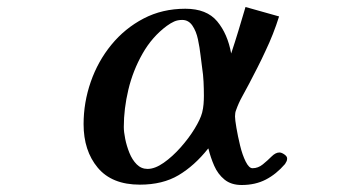

<svg xmlns="http://www.w3.org/2000/svg" viewBox="-20 -546 1040 549"><path d="M563 -272Q563 -260 562 -248Q561 -236 558 -224Q553 -205 536.5 -178Q520 -151 496.5 -124.5Q473 -98 448 -80.5Q423 -63 402 -63Q384 -63 371 -76Q358 -89 350 -109Q342 -129 338 -149Q334 -169 334 -183Q334 -235 347 -289.5Q360 -344 387.5 -392.5Q415 -441 457 -472Q468 -480 478 -484.5Q488 -489 501 -489Q519 -489 530 -473Q541 -457 546 -433.5Q551 -410 553.5 -387.5Q556 -365 558 -352Q561 -333 562 -312.5Q563 -292 563 -272ZM801 -93Q801 -99 793 -104.5Q785 -110 779 -110Q768 -110 756.5 -98.5Q745 -87 731.5 -76Q718 -65 702 -65Q692 -65 682.5 -84Q673 -103 666.5 -130Q660 -157 656 -180.5Q652 -204 652 -213Q652 -224 655 -231Q662 -251 672 -269Q682 -287 692 -306Q704 -329 716 -352.5Q728 -376 739 -400Q762 -448 778 -499L682 -526Q672 -492 662 -459Q652 -426 641 -393Q631 -449 601 -485Q571 -521 510 -521Q444 -521 390.5 -493Q337 -465 298.5 -418Q260 -371 239.5 -312Q219 -253 219 -191Q219 -115 259.5 -66.5Q300 -18 380 -18Q445 -18 490.5 -45Q536 -72 575 -121H576Q582 -96 592.5 -72Q603 -48 622 -32.5Q641 -17 671 -17Q710 -17 740 -32.5Q770 -48 795 -77Q798 -82 799.5 -85Q801 -88 801 -93Z"/></svg>

Font: UoqMunThenKhung
Style: Regular
Weight: 400
Designer: Font-Kai, 金井和夫, 宇文滿月
Foundry: Kazuo Kanai, Moonlit Owen
Version: Version 1.197